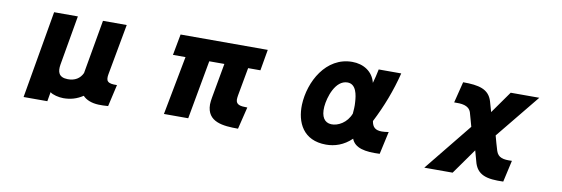

<svg xmlns="http://www.w3.org/2000/svg" viewBox="-51 -914 4102 1401"><g transform="rotate(10 2000.0 -214.0)"><path d="M770 78 807 -84C773 -83 750 -86 738 -99C728 -109 728 -130 732 -151L801 -528H625L555 -129C536 -87 498 -63 445 -64C377 -65 366 -106 375 -160L439 -528H263L151 120H327L339 51C357 67 404 78 437 78C491 78 536 65 582 35C607 62 648 78 699 80C720 81 743 80 770 78Z M1690 -163 1728 -372H1819L1846 -528H1200L1171 -372H1264L1181 64H1361L1440 -372H1552L1506 -116C1503 -100 1500 -77 1500 -63C1501 67 1622 76 1732 76L1772 -88C1719 -88 1689 -94 1687 -131C1687 -141 1688 -151 1690 -163Z M2835 -528H2668C2662 -496 2651 -451 2643 -424C2623 -506 2552 -549 2469 -549C2275 -549 2168 -350 2161 -177C2157 -47 2214 79 2384 79C2448 79 2514 58 2572 2C2597 67 2673 82 2782 77L2819 -91C2800 -88 2784 -86 2769 -86C2721 -86 2699 -105 2692 -150C2754 -271 2802 -396 2835 -528ZM2538 -178C2511 -107 2446 -72 2396 -74C2346 -76 2318 -116 2324 -192C2330 -263 2371 -395 2461 -395C2526 -395 2537 -315 2540 -265C2543 -233 2540 -201 2538 -178Z M3592 -202 3858 -528H3646L3530 -364C3528 -371 3512 -429 3508 -441C3482 -526 3409 -543 3291 -543L3252 -387C3305 -388 3359 -386 3377 -337C3382 -322 3401 -250 3406 -233L3120 120H3330L3464 -69C3467 -60 3482 -4 3485 7C3509 108 3585 124 3705 120L3741 -40C3676 -37 3639 -45 3623 -93C3619 -106 3595 -187 3592 -202Z"/></g></svg>

Font: LINE Seed JP_OTF ExtraBold
Style: Regular
Weight: 800
Designer: LY Corporation & Fontrix & Fontworks
Version: Version 1.013